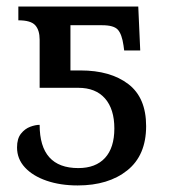

<svg xmlns="http://www.w3.org/2000/svg" viewBox="-20 -556 520 586"><path d="M217 10Q164 10 122 -4.5Q80 -19 56 -45Q32 -71 32 -106Q32 -133 44 -148Q56 -163 72 -169Q88 -175 101 -175Q101 -43 219 -43Q272 -43 300.5 -74Q329 -105 329 -164Q329 -223 300.5 -255.5Q272 -288 219 -288H101V-435Q101 -464 87.5 -479Q74 -494 36 -494V-536H402L408 -402H359L357 -417Q352 -452 339.5 -465.5Q327 -479 292 -479H195V-341H226Q317 -341 371.5 -299.5Q426 -258 426 -171Q426 -82 368.5 -36Q311 10 217 10Z"/></svg>

Font: NotoSerif-Regular
Style: Regular
Weight: 400
Designer: Monotype Design Team
Foundry: Monotype Imaging Inc.
Version: Version 2.007; ttfautohint (v1.8) -l 8 -r 50 -G 200 -x 14 -D